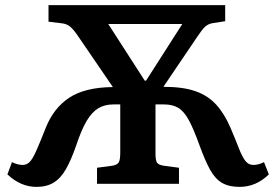

<svg xmlns="http://www.w3.org/2000/svg" viewBox="-20 -720 1082 752"><path d="M123 12Q61 12 9 -37L27 -85Q49 -74 69 -74Q84 -74 95.5 -85Q107 -96 121 -127Q135 -158 159 -219Q190 -297 251.5 -337.5Q313 -378 422 -379L284 -581Q269 -603 255.5 -615Q242 -627 220 -629L170 -635V-700H862V-637L811 -629Q795 -626 783.5 -615.5Q772 -605 754 -578L620 -380Q696 -380 745 -363Q794 -346 826.5 -310.5Q859 -275 883 -219Q903 -172 915.5 -139.5Q928 -107 940.5 -90.5Q953 -74 972 -74Q993 -74 1014 -85L1033 -37Q983 12 918 12Q877 12 850 -3.5Q823 -19 803 -55Q783 -91 761 -152Q738 -216 719 -250.5Q700 -285 677.5 -298Q655 -311 623 -311H589V-118Q589 -92 595 -83Q601 -74 621 -71L681 -63V0H360V-63L420 -71Q439 -74 445 -84Q451 -94 451 -122V-311H424Q390 -311 365 -296Q340 -281 319.5 -246.5Q299 -212 279 -152Q259 -94 238.5 -58Q218 -22 190.5 -5Q163 12 123 12ZM547 -404H552L694 -626H404Z"/></svg>

Font: Literata SemiBold
Style: Regular
Weight: 600
Designer: Latin by Veronika Burian and Jose Scaglione. Greek by Irene Vlachou. Cyrillic by Vera Evstafieva.
Foundry: TypeTogether
Version: Version 3.103; ttfautohint (v1.8.4.7-5d5b);gftools[0.9.29]